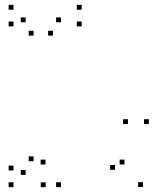

<svg xmlns="http://www.w3.org/2000/svg" viewBox="-20 -760 660 790"><path d="M230.8 10V-10H210.8V10ZM230.8 -668.4V-688.4H210.8V-668.4ZM198 -613.4V-633.4H178V-613.4ZM316.1 -651.5V-671.5H296.1V-651.5ZM316.1 -720V-740H296.1V-720ZM35.5 -720V-740H15.5V-720ZM35.5 -651.5V-671.5H15.5V-651.5ZM118.2 -613.4V-633.4H98.2V-613.4ZM85.4 -668.4V-688.4H65.4V-668.4ZM85.4 -40.4V-60.4H65.4V-40.4ZM118.2 -96.6V-116.6H98.2V-96.6ZM35.5 -58.5V-78.5H15.5V-58.5ZM35.5 10V-10H15.5V10ZM568.3 9.6V-10.4H548.3V9.6ZM592.5 -249.6V-269.6H572.5V-249.6ZM506.5 -249.6V-269.6H486.5V-249.6ZM453.2 -61.2V-81.2H433.2V-61.2ZM492.3 -83.2V-103.2H472.3V-83.2ZM167.2 -83.2V-103.2H147.2V-83.2ZM167.8 10.1V-9.9H147.8V10.1Z"/></svg>

Font: Monaspace Xenon Dots Var
Style: Regular
Weight: 400
Designer: Riley Cran and the Lettermatic Team
Version: Version 1.100 (Monaspace Xenon Dots)